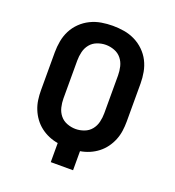

<svg xmlns="http://www.w3.org/2000/svg" viewBox="-135 -849 869 955"><g transform="rotate(20 300.0 -371.5)"><path d="M241 0V-101Q216 -105 192.5 -115Q169 -125 149 -140.5Q129 -156 114 -176.5Q99 -197 89.5 -220.5Q80 -244 76.5 -269Q73 -294 73 -319V-520Q73 -550 78.5 -580Q84 -610 97.5 -636.5Q111 -663 133 -684.5Q155 -706 182.5 -719.5Q210 -733 240 -738Q270 -743 300 -743Q330 -743 360 -738Q390 -733 417.5 -719.5Q445 -706 467 -684.5Q489 -663 502.5 -636.5Q516 -610 521.5 -580Q527 -550 527 -520V-319Q527 -294 523.5 -269Q520 -244 510.5 -220.5Q501 -197 486 -176.5Q471 -156 451 -140.5Q431 -125 407.5 -115Q384 -105 359 -101V0ZM300 -197Q323 -197 345.5 -205.5Q368 -214 382.5 -232Q397 -250 402.5 -273Q408 -296 408 -319V-520Q408 -543 402.5 -566Q397 -589 382.5 -607Q368 -625 345.5 -633.5Q323 -642 300 -642Q277 -642 254.5 -633.5Q232 -625 217.5 -607Q203 -589 197.5 -566Q192 -543 192 -520V-319Q192 -296 197.5 -273Q203 -250 217.5 -232Q232 -214 254.5 -205.5Q277 -197 300 -197Z"/></g></svg>

Font: Iosevka Fixed Extended
Style: Bold
Weight: 700
Width: 7
Monospace: yes
Designer: Belleve Invis
Foundry: Belleve Invis
Version: Version 24.1.1; ttfautohint (v1.8.4)